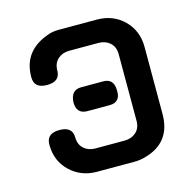

<svg xmlns="http://www.w3.org/2000/svg" viewBox="-92 -694 784 786"><g transform="rotate(-15 300.0 -301.0)"><path d="M65 -443V-446Q66 -558 182 -596Q200 -602 225 -602H385Q454 -602 499.5 -557Q545 -512 545 -443V-159Q545 -37 428 -6Q406 0 385 0H225Q158 0 112 -43.5Q66 -87 65 -154V-160Q66 -205 120 -205Q174 -205 175 -160V-154Q177 -126 196 -110Q215 -94 243 -94H367Q395 -94 414 -110Q433 -126 435 -154V-448Q433 -476 414 -492Q395 -508 367 -508H243Q215 -508 196 -492Q177 -476 175 -448V-443Q175 -396 120 -396Q65 -396 65 -443ZM205 -300Q208 -351 251 -351H345Q390 -351 390 -300Q392 -250 345 -250H251Q205 -250 205 -300Z"/></g></svg>

Font: Gugi Cyrillic
Style: Regular
Weight: 400
Foundry: TAE System & Typefaces Co.
Version: Version 3.10 September 15, 2020